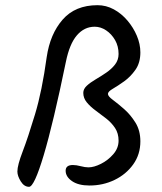

<svg xmlns="http://www.w3.org/2000/svg" viewBox="-20 -710 625 740"><path d="M92 10Q73 10 60 -11Q47 -32 47 -49Q47 -73 67.5 -126.5Q88 -180 115 -269.5Q142 -359 160 -490Q173 -579 221.5 -634.5Q270 -690 356 -690Q389 -690 418.5 -674Q448 -658 471 -631Q494 -604 507.5 -572Q521 -540 521 -508Q521 -468 502 -441Q483 -414 458.5 -396.5Q434 -379 415 -368Q396 -357 396 -348Q396 -339 415 -325Q434 -311 458.5 -289.5Q483 -268 502 -237.5Q521 -207 521 -165Q521 -115 493.5 -76.5Q466 -38 421.5 -16.5Q377 5 325 5Q282 5 257.5 -12Q233 -29 233 -52Q233 -74 261 -74Q274 -74 291 -69.5Q308 -65 321 -65Q342 -65 369 -78.5Q396 -92 416.5 -115.5Q437 -139 437 -168Q437 -196 423.5 -216.5Q410 -237 389.5 -253Q369 -269 348.5 -284Q328 -299 314.5 -315.5Q301 -332 301 -352Q301 -367 314.5 -379.5Q328 -392 348.5 -404Q369 -416 389.5 -430Q410 -444 423.5 -461.5Q437 -479 437 -502Q437 -532 423.5 -555.5Q410 -579 389 -593Q368 -607 345 -607Q305 -607 276.5 -574Q248 -541 234 -472Q185 -234 148.5 -112Q112 10 92 10Z"/></svg>

Font: Solitreo
Style: Regular
Weight: 400
Designer: Nathan Gross, Bryan Kirschen, Binghamton University
Foundry: Eli Heuer
Version: Version 1.100; ttfautohint (v1.8.4.7-5d5b)